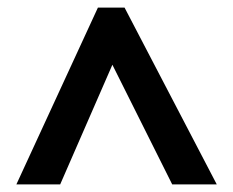

<svg xmlns="http://www.w3.org/2000/svg" viewBox="-20 -738 612 504"><path d="M23 -254 237 -718H307L549 -254H432L275 -568L138 -254Z"/></svg>

Font: Noto Sans Armenian
Style: Bold
Weight: 700
Version: Version 2.007